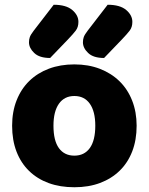

<svg xmlns="http://www.w3.org/2000/svg" viewBox="-20 -772 626 808"><path d="M555 -243Q555 -183 536.5 -135Q518 -87 483.5 -53.5Q449 -20 401 -2Q353 16 293 16Q233 16 185 -1.5Q137 -19 102.5 -52.5Q68 -86 49.5 -134Q31 -182 31 -243Q31 -302 50 -350Q69 -398 103.5 -431.5Q138 -465 186 -483Q234 -501 293 -501Q352 -501 400 -482.5Q448 -464 482.5 -430.5Q517 -397 536 -349Q555 -301 555 -243ZM293 -368Q251 -368 228 -335.5Q205 -303 205 -243Q205 -180 228 -148.5Q251 -117 293 -117Q335 -117 358 -149Q381 -181 381 -243Q381 -303 358 -335.5Q335 -368 293 -368ZM206 -752Q258 -752 284 -730Q310 -708 310 -680Q310 -658 299 -643.5Q288 -629 266 -606L191 -528Q146 -528 124 -549Q102 -570 102 -594Q102 -606 105.5 -616Q109 -626 122 -643ZM433 -752Q485 -752 511 -730Q537 -708 537 -680Q537 -658 526 -643.5Q515 -629 493 -606L418 -528Q373 -528 351 -549Q329 -570 329 -594Q329 -606 332.5 -616Q336 -626 349 -643Z"/></svg>

Font: Baloo Tammudu 2 ExtraBold
Style: Regular
Weight: 800
Designer: Maithili Shingre, Omkar Shende and Ek Type
Foundry: Ek Type
Version: Version 1.640;hotconv 1.0.111;makeotfexe 2.5.65597; ttfautoh